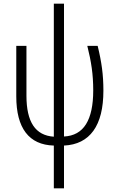

<svg xmlns="http://www.w3.org/2000/svg" viewBox="-20 -780 637 1038"><path d="M326 -42Q406 -46 445 -108.5Q484 -171 484 -291Q484 -356 476 -412.5Q468 -469 452 -532H508Q524 -467 531.5 -410.5Q539 -354 539 -290Q539 -148 485 -73Q431 2 326 7V238H271V7Q170 4 119 -63Q68 -130 68 -259V-532H123V-262Q123 -156 159.5 -101Q196 -46 271 -41V-760H326Z"/></svg>

Font: Noto Sans Display Light Narrow
Style: Regular
Weight: 300
Width: 4
Designer: Monotype Design team
Foundry: Monotype Imaging Inc.
Version: Version 1.000